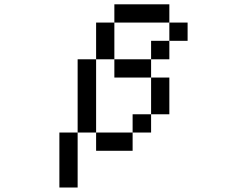

<svg xmlns="http://www.w3.org/2000/svg" viewBox="-20 -712 1040 873"><path d="M750 -526.4V-609.4H833V-526.4ZM750 -526.4V-442.4H667V-526.4ZM667 -192.4V-359.4H750V-192.4ZM667 -192.4V-109.4H583V-192.4ZM750 -609.4H500V-692.4H750ZM667 -359.4H500V-442.4H667ZM500 -442.4H417V-609.4H500ZM583 -109.4V-26.4H417V-109.4ZM417 -109.4H333V-442.4H417ZM333 -109.4V140.6H250V-109.4Z"/></svg>

Font: KH Dot kagurazaka 12
Style: Regular
Weight: 400
Designer: Original version for X68000 by Keitarou Hiraki (http://hp.vector.co.jp/authors/VA000874/) / TrueType conversion by Homem
Version: Version 1.00.20150527